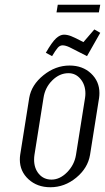

<svg xmlns="http://www.w3.org/2000/svg" viewBox="-20 -788 442 808"><path d="M63.5 -116.7Q63.5 -126 64.9 -136.2L103 -376Q112.3 -430.7 162.8 -471.4Q213.4 -512.2 272.9 -512.2Q327.6 -512.2 363 -479Q398.4 -445.8 398.4 -396.5Q398.4 -386.2 397 -376L358.9 -136.2Q349.6 -80.6 300.8 -40.3Q252 0 191.9 0Q136.7 0 100.1 -33.4Q63.5 -66.9 63.5 -116.7ZM123.5 -116.2Q123.5 -79.6 143.8 -55.9Q164.1 -32.2 196.8 -32.2Q231.9 -32.2 262.5 -63.2Q293 -94.2 299.8 -136.2L337.9 -376Q339.4 -385.3 339.4 -394.5Q339.4 -430.7 319.1 -455.3Q298.8 -480 268.1 -480Q230.5 -480 200 -449.7Q169.4 -419.4 163.1 -376L125 -136.2Q123.5 -126 123.5 -116.2ZM172.9 -565.9Q198.7 -610.8 215.8 -626.5Q232.9 -642.1 249 -642.1Q263.2 -642.1 279.1 -636Q294.9 -629.9 331.1 -610.8L377 -664.1L401.9 -649.9L346.2 -551.8Q289.1 -581.5 272.2 -589.4Q255.4 -597.2 243.2 -597.2Q231.9 -597.2 222.9 -586.9Q213.9 -576.7 199.2 -551.8ZM217.8 -735.8 223.1 -768.1H401.9L396 -735.8Z"/></svg>

Font: Gawaa
Style: Italic
Weight: 400
Designer: T. Christopher White
Version: Version 1.0